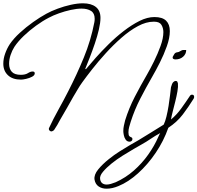

<svg xmlns="http://www.w3.org/2000/svg" viewBox="-25 -767 1193 1160"><path d="M758 89Q743 89 734.5 77Q726 65 723 49.5Q720 34 720 25Q720 8 723.5 -8Q727 -24 731 -40Q754 -114 789.5 -182.5Q825 -251 864 -318Q883 -351 905.5 -396.5Q928 -442 945 -489Q962 -536 962 -573Q962 -597 950.5 -616.5Q939 -636 906 -636H904Q858 -636 808 -609Q758 -582 708.5 -538.5Q659 -495 614 -445.5Q569 -396 532.5 -349.5Q496 -303 473 -271Q457 -249 444 -226.5Q431 -204 417 -181Q398 -147 378 -112Q358 -77 338 -43Q330 -27 321 -12Q312 3 302 18Q301 20 295 23.5Q289 27 286 27Q280 27 275 22.5Q270 18 270 12Q270 10 270.5 9Q271 8 271 7Q297 -49 328 -104.5Q359 -160 387 -215Q439 -316 481.5 -419.5Q524 -523 545 -632Q546 -637 546.5 -642.5Q547 -648 547 -654Q547 -687 525 -701Q503 -715 468 -715Q439 -715 402.5 -707Q366 -699 331 -686.5Q296 -674 270 -660Q233 -641 193 -612Q153 -583 118.5 -550Q84 -517 62 -484Q48 -462 39 -435Q30 -408 30 -382Q30 -351 46.5 -333Q63 -315 101 -315Q128 -315 143.5 -325Q159 -335 172 -335Q185 -335 185 -324Q185 -312 169 -303.5Q153 -295 133 -290.5Q113 -286 102 -286Q51 -286 23 -312.5Q-5 -339 -5 -382Q-5 -412 6 -443Q17 -474 34 -500Q57 -534 94.5 -568.5Q132 -603 175 -633.5Q218 -664 255 -684Q284 -700 323 -714.5Q362 -729 402.5 -738Q443 -747 476 -747Q526 -747 554 -725Q582 -703 582 -659Q582 -630 572.5 -589Q563 -548 548 -504Q533 -460 517.5 -420Q502 -380 490 -351L494 -349Q517 -377 552.5 -417Q588 -457 631.5 -500Q675 -543 723 -580Q771 -617 818 -640.5Q865 -664 908 -664Q956 -664 978.5 -642Q1001 -620 1001 -579Q1001 -538 983 -487.5Q965 -437 940.5 -388.5Q916 -340 895 -304Q857 -238 822.5 -171Q788 -104 765 -32Q760 -16 755.5 0Q751 16 751 33Q751 51 757 56Q763 61 769 63Q775 65 775 74Q775 80 770 84.5Q765 89 758 89ZM1035 -408Q1029 -408 1023.5 -410.5Q1018 -413 1018 -419Q1018 -424 1021 -428Q1029 -444 1035 -447.5Q1041 -451 1048 -451.5Q1055 -452 1064 -458Q1070 -461 1073.5 -463Q1077 -465 1084 -465H1100Q1100 -441 1081.5 -424.5Q1063 -408 1035 -408ZM619 373Q591 373 571 359.5Q551 346 546 318Q542 289 568 257Q594 225 633 194Q664 169 698 147.5Q732 126 762 108.5Q792 91 810 81Q848 58 887.5 33.5Q927 9 964 -14Q973 -32 980.5 -62.5Q988 -93 993.5 -127.5Q999 -162 1002.5 -192.5Q1006 -223 1008 -240Q1014 -263 1021.5 -270.5Q1029 -278 1036 -278Q1044 -278 1046.5 -273Q1049 -268 1050 -263Q1052 -244 1047 -215Q1042 -186 1034 -154Q1026 -122 1018.5 -93Q1011 -64 1008 -45Q1042 -73 1070.5 -112.5Q1099 -152 1122 -187Q1127 -195 1135 -195Q1148 -195 1148 -181Q1148 -177 1145 -171Q1114 -121 1079.5 -75.5Q1045 -30 992 5Q964 85 915.5 156.5Q867 228 808.5 280.5Q750 333 691 357Q653 373 619 373ZM619 348Q631 348 645 344Q659 340 674 334Q734 307 783.5 263.5Q833 220 870.5 167Q908 114 931 61Q934 55 936.5 49Q939 43 943 37Q913 53 886 71.5Q859 90 830 106Q814 115 783 133Q752 151 716 173.5Q680 196 649 221Q618 246 597 271Q576 296 580 316Q583 333 593.5 340.5Q604 348 619 348Z"/></svg>

Font: Ms Madi
Style: Regular
Weight: 400
Designer: Robert E. Leuschke
Foundry: Robert E. Leuschke
Version: Version 1.010; ttfautohint (v1.8.3)